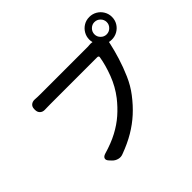

<svg xmlns="http://www.w3.org/2000/svg" viewBox="-190 -1094 1380 1380"><g transform="rotate(-45 500.0 -404.5)"><path d="M805 -725Q805 -700 823.5 -681.5Q842 -663 867 -663Q893 -663 911.5 -681.5Q930 -700 930 -725Q930 -751 911.5 -769.5Q893 -788 867 -788Q842 -788 823.5 -769.5Q805 -751 805 -725ZM752 -725Q752 -756 767.5 -782.5Q783 -809 809 -824.5Q835 -840 867 -840Q899 -840 925.5 -824.5Q952 -809 967.5 -782.5Q983 -756 983 -725Q983 -693 967.5 -667Q952 -641 925.5 -625.5Q899 -610 867 -610Q853 -610 840 -613L836 -594Q825 -543 805 -478Q785 -413 756 -346.5Q727 -280 686 -227Q641 -168 590.5 -122Q540 -76 478.5 -39.5Q417 -3 338 26Q316 35 292.5 28.5Q269 22 253 5L238 -11Q222 -28 226.5 -42.5Q231 -57 253 -64Q336 -88 397 -120.5Q458 -153 505.5 -194.5Q553 -236 594 -288Q645 -354 675 -433Q705 -512 716 -580Q718 -587 714 -591Q710 -595 704 -595Q677 -595 627 -595Q577 -595 516.5 -595Q456 -595 397 -595Q338 -595 292.5 -595Q247 -595 227 -595Q207 -595 192.5 -594.5Q178 -594 171 -594Q148 -593 133.5 -606.5Q119 -620 119 -643V-651Q119 -674 133.5 -686.5Q148 -699 171 -698Q182 -697 197.5 -696.5Q213 -696 227 -696Q243 -696 281.5 -696Q320 -696 370.5 -696Q421 -696 475 -696Q529 -696 578.5 -696Q628 -696 664 -696Q700 -696 712 -696L722 -697Q738 -699 756 -696Q752 -710 752 -725Z"/></g></svg>

Font: Chiron GoRound TC M
Style: Regular
Weight: 500
Designer: Ryoko NISHIZUKA 西塚涼子 (kana, bopomofo & ideographs); Paul D. Hunt (Latin, Greek & Cyrillic); Sandoll Communications 산돌커뮤니
Foundry: Adobe
Version: Version 1.000;hotconv 1.1.1;makeotfexe 2.6.0